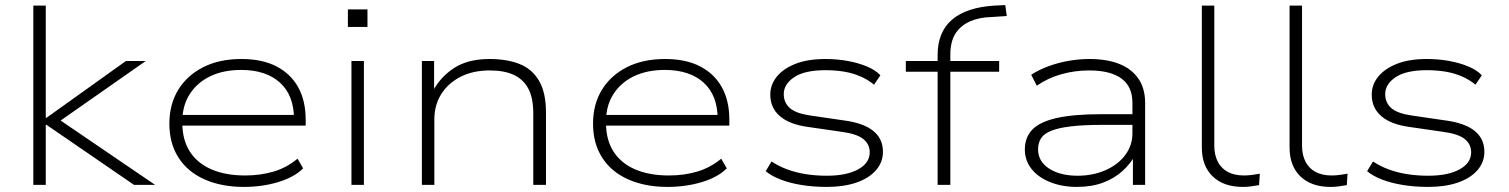

<svg xmlns="http://www.w3.org/2000/svg" viewBox="-20 -727 5934 755"><path d="M111 0V-705H160V-264H163L475 -487H553L194 -236L195 -269L590 0H507L163 -236H160V0Z M939 8Q851 8 784.5 -21.5Q718 -51 682 -107Q646 -163 646 -241Q646 -317 681 -374Q716 -431 779.5 -463Q843 -495 929 -495Q1011 -495 1067 -466Q1123 -437 1152.5 -384Q1182 -331 1182 -256V-233H676V-275H1160L1136 -259Q1136 -352 1081 -402Q1026 -452 928 -452Q859 -452 807.5 -427.5Q756 -403 726.5 -357.5Q697 -312 697 -250V-243Q697 -177 726.5 -131Q756 -85 811.5 -61Q867 -37 944 -37Q1005 -37 1056.5 -52.5Q1108 -68 1150 -103L1172 -65Q1137 -30 1074 -11Q1011 8 939 8Z M1348 -621V-690H1425V-621ZM1362 0V-487H1411V0Z M1639 0V-487H1687V-368H1682Q1711 -424 1765.5 -459.5Q1820 -495 1905 -495Q1972 -495 2021.5 -476Q2071 -457 2099 -410.5Q2127 -364 2127 -284V0H2077V-281Q2077 -342 2057.5 -378.5Q2038 -415 2000.5 -432.5Q1963 -450 1906 -450Q1839 -450 1790 -424.5Q1741 -399 1714.5 -356Q1688 -313 1688 -258V0Z M2605 8Q2517 8 2450.5 -21.5Q2384 -51 2348 -107Q2312 -163 2312 -241Q2312 -317 2347 -374Q2382 -431 2445.5 -463Q2509 -495 2595 -495Q2677 -495 2733 -466Q2789 -437 2818.5 -384Q2848 -331 2848 -256V-233H2342V-275H2826L2802 -259Q2802 -352 2747 -402Q2692 -452 2594 -452Q2525 -452 2473.5 -427.5Q2422 -403 2392.5 -357.5Q2363 -312 2363 -250V-243Q2363 -177 2392.5 -131Q2422 -85 2477.5 -61Q2533 -37 2610 -37Q2671 -37 2722.5 -52.5Q2774 -68 2816 -103L2838 -65Q2803 -30 2740 -11Q2677 8 2605 8Z M3231 8Q3178 8 3132 0.5Q3086 -7 3049.5 -21Q3013 -35 2991 -54L3014 -92Q3041 -74 3074 -61.5Q3107 -49 3146.5 -42.5Q3186 -36 3231 -36Q3309 -36 3354.5 -61Q3400 -86 3400 -128Q3400 -160 3374.5 -180.5Q3349 -201 3287 -209L3156 -228Q3084 -238 3046.5 -270.5Q3009 -303 3009 -355Q3009 -394 3034.5 -425.5Q3060 -457 3108 -476Q3156 -495 3226 -495Q3271 -495 3312.5 -487.5Q3354 -480 3388 -466Q3422 -452 3442 -431L3417 -394Q3393 -414 3362.5 -427Q3332 -440 3298 -445.5Q3264 -451 3226 -451Q3144 -451 3103 -423.5Q3062 -396 3062 -357Q3062 -323 3086 -302Q3110 -281 3165 -273L3295 -254Q3374 -244 3413 -213Q3452 -182 3452 -130Q3452 -89 3424.5 -57.5Q3397 -26 3347.5 -9Q3298 8 3231 8Z M3667 0V-445H3542V-487H3678L3667 -477V-510Q3667 -601 3723.5 -649.5Q3780 -698 3890 -705L3933 -707L3939 -664L3879 -660Q3831 -659 3794.5 -643Q3758 -627 3737.5 -595.5Q3717 -564 3717 -511V-479L3706 -487H3909V-445H3717V0Z M4215 8Q4156 8 4109 -11Q4062 -30 4036 -63Q4010 -96 4010 -139Q4010 -187 4039.5 -217.5Q4069 -248 4135.5 -263Q4202 -278 4313 -278H4448V-236H4316Q4240 -236 4190.5 -230Q4141 -224 4113 -212.5Q4085 -201 4073.5 -183Q4062 -165 4062 -140Q4062 -92 4105.5 -64Q4149 -36 4218 -36Q4277 -36 4326.5 -57.5Q4376 -79 4404.5 -117Q4433 -155 4433 -202V-323Q4433 -387 4389.5 -418.5Q4346 -450 4263 -450Q4206 -450 4153 -435Q4100 -420 4057 -390L4035 -433Q4064 -452 4101.5 -466Q4139 -480 4180.5 -487.5Q4222 -495 4264 -495Q4332 -495 4380.5 -476Q4429 -457 4456 -418.5Q4483 -380 4483 -322V0H4435V-116L4444 -117Q4426 -84 4394.5 -55Q4363 -26 4318 -9Q4273 8 4215 8Z M4867 8Q4792 8 4749 -33Q4706 -74 4706 -147V-705H4755V-154Q4755 -118 4768.5 -91.5Q4782 -65 4808 -51Q4834 -37 4872 -37Q4886 -37 4902 -39Q4918 -41 4934 -44L4931 1Q4914 4 4898.5 6Q4883 8 4867 8Z M5212 8Q5137 8 5094 -33Q5051 -74 5051 -147V-705H5100V-154Q5100 -118 5113.5 -91.5Q5127 -65 5153 -51Q5179 -37 5217 -37Q5231 -37 5247 -39Q5263 -41 5279 -44L5276 1Q5259 4 5243.5 6Q5228 8 5212 8Z M5596 8Q5543 8 5497 0.5Q5451 -7 5414.5 -21Q5378 -35 5356 -54L5379 -92Q5406 -74 5439 -61.5Q5472 -49 5511.5 -42.5Q5551 -36 5596 -36Q5674 -36 5719.5 -61Q5765 -86 5765 -128Q5765 -160 5739.5 -180.5Q5714 -201 5652 -209L5521 -228Q5449 -238 5411.5 -270.5Q5374 -303 5374 -355Q5374 -394 5399.5 -425.5Q5425 -457 5473 -476Q5521 -495 5591 -495Q5636 -495 5677.5 -487.5Q5719 -480 5753 -466Q5787 -452 5807 -431L5782 -394Q5758 -414 5727.5 -427Q5697 -440 5663 -445.5Q5629 -451 5591 -451Q5509 -451 5468 -423.5Q5427 -396 5427 -357Q5427 -323 5451 -302Q5475 -281 5530 -273L5660 -254Q5739 -244 5778 -213Q5817 -182 5817 -130Q5817 -89 5789.5 -57.5Q5762 -26 5712.5 -9Q5663 8 5596 8Z"/></svg>

Font: Nunito Sans 10pt Expanded ExtraLight
Style: Regular
Weight: 250
Width: 7
Designer: Vernon Adams
Foundry: Vernon Adams
Version: Version 3.101;gftools[0.9.27]